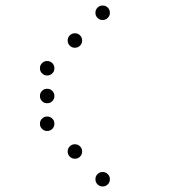

<svg xmlns="http://www.w3.org/2000/svg" viewBox="-20 -696 640 692"><path d="M349 -676Q339 -676 331.5 -668.5Q324 -661 324 -651V-649Q324 -639 331.5 -631.5Q339 -624 349 -624H351Q361 -624 368.5 -631.5Q376 -639 376 -649V-651Q376 -661 368.5 -668.5Q361 -676 351 -676ZM249 -576Q239 -576 231.5 -568.5Q224 -561 224 -551V-549Q224 -539 231.5 -531.5Q239 -524 249 -524H251Q261 -524 268.5 -531.5Q276 -539 276 -549V-551Q276 -561 268.5 -568.5Q261 -576 251 -576ZM149 -476Q139 -476 131.5 -468.5Q124 -461 124 -451V-449Q124 -439 131.5 -431.5Q139 -424 149 -424H151Q161 -424 168.5 -431.5Q176 -439 176 -449V-451Q176 -461 168.5 -468.5Q161 -476 151 -476ZM149 -376Q139 -376 131.5 -368.5Q124 -361 124 -351V-349Q124 -339 131.5 -331.5Q139 -324 149 -324H151Q161 -324 168.5 -331.5Q176 -339 176 -349V-351Q176 -361 168.5 -368.5Q161 -376 151 -376ZM149 -276Q139 -276 131.5 -268.5Q124 -261 124 -251V-249Q124 -239 131.5 -231.5Q139 -224 149 -224H151Q161 -224 168.5 -231.5Q176 -239 176 -249V-251Q176 -261 168.5 -268.5Q161 -276 151 -276ZM249 -176Q239 -176 231.5 -168.5Q224 -161 224 -151V-149Q224 -139 231.5 -131.5Q239 -124 249 -124H251Q261 -124 268.5 -131.5Q276 -139 276 -149V-151Q276 -161 268.5 -168.5Q261 -176 251 -176ZM349 -76Q339 -76 331.5 -68.5Q324 -61 324 -51V-49Q324 -39 331.5 -31.5Q339 -24 349 -24H351Q361 -24 368.5 -31.5Q376 -39 376 -49V-51Q376 -61 368.5 -68.5Q361 -76 351 -76Z"/></svg>

Font: Doto Rounded
Style: Regular
Weight: 400
Monospace: yes
Version: Version 1.000